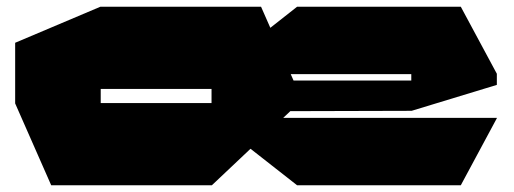

<svg xmlns="http://www.w3.org/2000/svg" viewBox="-20 -550 1525 570"><path d="M862 0 608 -199V-200H1455V-199L1348 0ZM132 0 25 -243V-244H608V0ZM25 -244V-423L278 -530H279V-244ZM608 -330 862 -530H1348L1455 -331V-330ZM842 -220V-311H1201V-221ZM608 0V-286H862V-239L609 0ZM279 -286V-530H755L862 -287V-286ZM1201 -221V-330H1455V-298L1202 -221Z"/></svg>

Font: Foldit Black
Style: Regular
Weight: 900
Version: Version 1.003